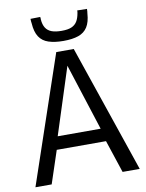

<svg xmlns="http://www.w3.org/2000/svg" viewBox="-98 -979 796 1048"><g transform="rotate(-10 300.5 -455.5)"><path d="M12 0 252 -707H349L590 0H495L435 -181H162L102 0ZM180 -253H418L299 -623ZM302 -760Q254 -760 220 -771Q186 -782 168 -809.5Q150 -837 147 -885Q146 -891 145.5 -897Q145 -903 145 -910L199 -911Q200 -908 200 -904Q200 -900 200 -897Q202 -868 213.5 -850Q225 -832 246.5 -824Q268 -816 302 -816Q336 -816 356 -824.5Q376 -833 387 -850.5Q398 -868 403 -897Q404 -900 404 -904Q404 -908 404 -911L458 -910Q458 -903 457.5 -897Q457 -891 456 -885Q453 -838 435.5 -810.5Q418 -783 385 -771.5Q352 -760 302 -760Z"/></g></svg>

Font: Georama ExtraCondensed Thin
Style: Regular
Weight: 400
Version: Version 1.001